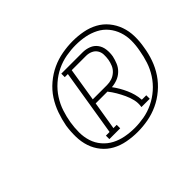

<svg xmlns="http://www.w3.org/2000/svg" viewBox="-96 -1012 703 703"><g transform="rotate(-45 255.0 -661.0)"><path d="M178 -514V-532H197L239 -790H223V-808H333Q350 -808 365.5 -802Q381 -796 390.5 -783Q400 -770 402 -753Q404 -736 401 -719Q398 -705 392 -690.5Q386 -676 374.5 -665Q363 -654 348.5 -648.5Q334 -643 319 -642Q328 -630 335.5 -617Q343 -604 349 -590.5Q355 -577 359 -562.5Q363 -548 364 -532H387V-514H344Q347 -533 343 -550Q339 -567 331.5 -583Q324 -599 315.5 -613.5Q307 -628 296 -642H235L217 -532H234V-514ZM312 -660Q325 -660 337 -664Q349 -668 359 -677Q369 -686 374 -698Q379 -710 381 -722Q383 -735 382.5 -747.5Q382 -760 375.5 -770Q369 -780 357.5 -785Q346 -790 333 -790H259L238 -660ZM270 -459Q243 -459 216.5 -464Q190 -469 168 -481Q146 -493 130 -512.5Q114 -532 106 -556Q98 -580 97.5 -607Q97 -634 101 -661Q106 -688 115.5 -715Q125 -742 140.5 -766Q156 -790 179 -809.5Q202 -829 228 -841Q254 -853 282 -858Q310 -863 337 -863Q364 -863 390 -858Q416 -853 438 -841Q460 -829 476 -809.5Q492 -790 500.5 -766Q509 -742 509.5 -715Q510 -688 505 -661Q501 -634 491.5 -607Q482 -580 466 -556Q450 -532 427 -512.5Q404 -493 378 -481Q352 -469 324.5 -464Q297 -459 270 -459ZM273 -477Q297 -477 322 -481.5Q347 -486 371 -497.5Q395 -509 415.5 -527Q436 -545 450.5 -567.5Q465 -590 473 -614.5Q481 -639 485 -663Q490 -688 490 -712Q490 -736 482.5 -758Q475 -780 460.5 -797.5Q446 -815 425.5 -825.5Q405 -836 382 -840.5Q359 -845 334 -845Q310 -845 284.5 -840.5Q259 -836 235 -824.5Q211 -813 190.5 -795Q170 -777 155.5 -754.5Q141 -732 133 -707.5Q125 -683 121 -659Q117 -634 117 -610Q117 -586 124 -564Q131 -542 146 -524.5Q161 -507 181 -496.5Q201 -486 224.5 -481.5Q248 -477 273 -477Z"/></g></svg>

Font: Iosevka Curly Slab Thin
Style: Italic
Weight: 100
Italic angle: -9°
Monospace: yes
Designer: Belleve Invis
Foundry: Belleve Invis
Version: Version 22.1.2; ttfautohint (v1.8.4)